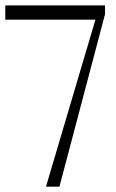

<svg xmlns="http://www.w3.org/2000/svg" viewBox="-21 -704 437 724"><path d="M-1 -683.6H375V-650.4L203.1 0H152.3L338.9 -629.9H-1Z"/></svg>

Font: Buda Light
Style: Regular
Weight: 300
Version: Version 1.003